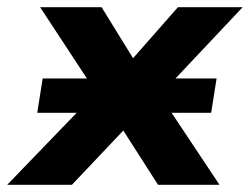

<svg xmlns="http://www.w3.org/2000/svg" viewBox="-64 -511 691 531"><path d="M-44 0 202 -255 47 -491H217L304 -350L428 -491H607L378 -248L543 0H373L277 -150L135 0ZM39 -199 54 -294H535L520 -199Z"/></svg>

Font: Nunito Sans ExtraBold
Style: Italic
Weight: 800
Italic angle: -9°
Designer: Vernon Adams
Foundry: Vernon Adams
Version: Version 3.006; ttfautohint (v1.8.3)